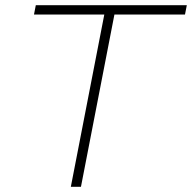

<svg xmlns="http://www.w3.org/2000/svg" viewBox="-20 -720 740 740"><path d="M253 0 382 -664H111L118 -700H700L693 -664H421L292 0Z"/></svg>

Font: REM Thin
Style: Italic
Weight: 250
Italic angle: -11°
Designer: Octavio Pardo
Foundry: Ashler Design
Version: Version 1.005;gftools[0.9.28]